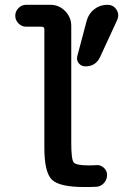

<svg xmlns="http://www.w3.org/2000/svg" viewBox="-20 -750 540 780"><path d="M416 -730.5Q440.4 -730.5 453.1 -710.9Q465.8 -691.4 456.1 -668.9L386.7 -518.6Q368.2 -479.5 326.2 -480.5Q310.5 -480.5 300.3 -492.7Q290 -504.9 293.9 -521.5L332 -665Q339.8 -694.3 362.8 -712.4Q385.7 -730.5 416 -730.5ZM85.9 -641.6Q68.4 -641.6 55.2 -654.8Q42 -668 42 -686Q42 -704.1 55.2 -717.3Q68.4 -730.5 85.9 -730.5H184.6Q219.7 -730.5 244.6 -705.1Q269.5 -679.7 269.5 -644.5V-169.9Q269.5 -102.5 279.3 -90.3Q289.1 -78.1 339.8 -78.1Q358.4 -78.1 370.1 -79.1Q387.7 -81.1 401.4 -68.8Q415 -56.6 415 -39.1Q415 -20.5 402.3 -6.3Q389.6 7.8 371.1 8.8Q356.4 9.8 322.3 9.8Q221.7 9.8 190.9 -20Q160.2 -49.8 160.2 -150.4V-630.9Q160.2 -641.6 148.4 -641.6Z"/></svg>

Font: Rounded-X Mgen+ 1m medium
Style: Regular
Weight: 500
Designer: [Source Han Sans]
Ryoko NISHIZUKA  (kana & ideographs); Paul D. Hunt (Latin, Greek & Cyrillic); Wenlong ZHANG  (bopomofo
Version: Version 1.059.20150602